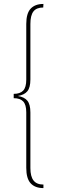

<svg xmlns="http://www.w3.org/2000/svg" viewBox="-20 -838 308 978"><path d="M201.2 -817.9 200.2 -799.8Q166 -799.8 150.4 -779.8Q134.8 -759.8 134.8 -715.8V-433.1Q134.8 -392.1 119.4 -373.3Q104 -354.5 70.8 -349.1Q104 -343.8 119.4 -325Q134.8 -306.2 134.8 -265.1V18.1Q134.8 61 150.9 81.5Q167 102.1 201.2 102.1V120.1Q158.7 120.1 136.2 95.7Q113.8 71.3 113.8 17.1V-266.1Q113.8 -304.7 98.1 -321.3Q82.5 -337.9 49.8 -337.9V-359.9Q82.5 -359.9 98.1 -376.5Q113.8 -393.1 113.8 -432.1V-715.8Q113.8 -770 136.2 -793.9Q158.7 -817.9 201.2 -817.9Z"/></svg>

Font: Fira Sans Compressed Thin
Style: Regular
Weight: 100
Width: 1
Designer: Carrois Corporate & Edenspiekermann AG
Foundry: Carrois Corporate GbR & Edenspiekermann AG
Version: Version 4.203;PS 004.203;hotconv 1.0.88;makeotf.lib2.5.64775